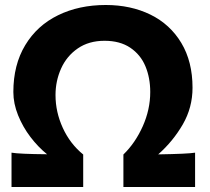

<svg xmlns="http://www.w3.org/2000/svg" viewBox="-20 -745 836 765"><path d="M578.6 -378.4Q578.6 -435.1 559.3 -481.2Q540 -527.3 499 -554.9Q458 -582.5 396.5 -582.5Q334 -582.5 289.8 -552Q245.6 -521.5 223.4 -471.9Q201.2 -422.4 201.2 -366.2Q201.2 -298.8 230.2 -235.4Q259.3 -171.9 311.5 -129.4V0H25.9V-136.7Q56.6 -131.3 167.5 -130.4Q131.8 -159.2 101.3 -199.2Q70.8 -239.3 52 -285.9Q33.2 -332.5 33.2 -378.4Q33.2 -486.8 80.6 -565.2Q127.9 -643.6 211.4 -684.3Q294.9 -725.1 401.4 -725.1Q501 -725.1 579.3 -686.8Q657.7 -648.4 702.4 -574Q747.1 -499.5 747.1 -395.5Q747.1 -316.4 708.3 -249.3Q669.4 -182.1 610.4 -129.9Q728 -131.8 757.3 -136.7V0H471.7V-129.4Q519 -175.3 548.8 -241.9Q578.6 -308.6 578.6 -378.4Z"/></svg>

Font: Lesson One Extra
Style: Regular
Weight: 800
Designer: But Ko, Victor Gaultney, Annie Olsen, Julie Remington, Don Collingsworth, Eric Hays, Becca Hirsbrunner
Version: Version 1.100